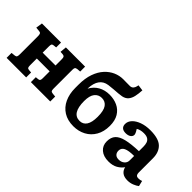

<svg xmlns="http://www.w3.org/2000/svg" viewBox="-17 -1406 2041 2041"><g transform="rotate(45 1004.0 -385.5)"><path d="M45 0V-74L91 -79Q107 -81 112.5 -91Q118 -101 118 -127V-397Q118 -423 112 -433.5Q106 -444 91 -445L41 -450L52 -524H339V-451L303 -447Q286 -445 281.5 -435Q277 -425 277 -403V-310H470V-406Q470 -428 464 -437Q458 -446 442 -448L405 -451L412 -524H701V-450L661 -447Q641 -444 635 -435.5Q629 -427 629 -406V-119Q629 -98 635 -89Q641 -80 661 -78L701 -74V0H410V-74L442 -77Q458 -78 464 -87Q470 -96 470 -119V-222H277V-122Q277 -99 281.5 -89Q286 -79 303 -77L339 -74V0Z M1060 13Q973 13 912 -25Q851 -63 819 -131.5Q787 -200 787 -289V-339Q787 -435 812 -506Q837 -577 879.5 -623.5Q922 -670 974.5 -693Q1027 -716 1083 -716Q1099 -716 1119 -715.5Q1139 -715 1178 -715Q1196 -714 1209.5 -721Q1223 -728 1232 -747Q1236 -755 1238.5 -765.5Q1241 -776 1243 -785L1310 -776Q1307 -722 1298 -681.5Q1289 -641 1267 -614.5Q1245 -588 1203 -579Q1184 -575 1153 -572.5Q1122 -570 1085.5 -567.5Q1049 -565 1014 -560Q952 -551 920 -506Q888 -461 885 -384V-377Q917 -436 971.5 -467Q1026 -498 1097 -498Q1163 -498 1216.5 -473Q1270 -448 1301.5 -396.5Q1333 -345 1333 -265Q1333 -178 1297 -115.5Q1261 -53 1199 -20Q1137 13 1060 13ZM1067 -74Q1118 -74 1145.5 -115.5Q1173 -157 1173 -241Q1173 -334 1144 -374.5Q1115 -415 1063 -415Q1013 -415 982.5 -377Q952 -339 952 -258Q952 -74 1067 -74Z M1589 14Q1513 14 1469 -24Q1425 -62 1425 -125Q1425 -186 1457 -221Q1489 -256 1558.5 -272.5Q1628 -289 1741 -293V-361Q1741 -391 1733.5 -414.5Q1726 -438 1705 -452Q1684 -466 1643 -466Q1617 -466 1594 -460Q1571 -454 1557 -444Q1572 -421 1578.5 -406Q1585 -391 1585 -382Q1585 -359 1563.5 -343.5Q1542 -328 1506 -328Q1469 -328 1450.5 -345Q1432 -362 1432 -393Q1432 -433 1462.5 -465.5Q1493 -498 1547 -517.5Q1601 -537 1670 -537Q1796 -537 1848 -486Q1900 -435 1900 -345V-129Q1900 -108 1909 -96Q1918 -84 1942 -84Q1955 -84 1966 -86Q1977 -88 1989 -93L2004 -31Q1983 -14 1948 0Q1913 14 1874 14Q1823 14 1794.5 -8.5Q1766 -31 1758 -69Q1734 -34 1692.5 -10Q1651 14 1589 14ZM1651 -77Q1690 -77 1715.5 -98.5Q1741 -120 1741 -155V-221Q1659 -221 1621 -202.5Q1583 -184 1583 -143Q1583 -113 1600.5 -95Q1618 -77 1651 -77Z"/></g></svg>

Font: Literata 7pt
Style: Bold
Weight: 700
Designer: Latin by Veronika Burian and Jose Scaglione. Greek by Irene Vlachou. Cyrillic by Vera Evstafieva.
Foundry: TypeTogether
Version: Version 3.002